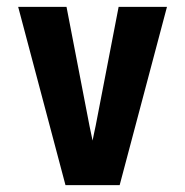

<svg xmlns="http://www.w3.org/2000/svg" viewBox="-20 -540 540 560"><path d="M171 0 33 -520H174L241 -173Q243 -162 245.5 -151.5Q248 -141 250 -130Q252 -141 254.5 -152Q257 -163 259 -173L326 -520H467L329 0Z"/></svg>

Font: Iosevka SS18 Heavy
Style: Regular
Weight: 900
Monospace: yes
Designer: Belleve Invis
Foundry: Belleve Invis
Version: Version 25.1.1; ttfautohint (v1.8.4)